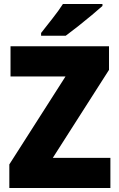

<svg xmlns="http://www.w3.org/2000/svg" viewBox="-20 -947 600 967"><path d="M536 0H27V-119L310 -562H33V-714H529V-595L246 -152H536ZM496 -917Q476 -899 442.5 -871Q409 -843 373 -814.5Q337 -786 311 -767H187V-781Q212 -813 244 -853.5Q276 -894 297 -927H496Z"/></svg>

Font: Noto Sans Lao Looped SemiCondensed Black
Style: Regular
Weight: 900
Width: 4
Designer: Mark Frömberg, Ben Mitchell
Foundry: The Fontpad Ltd
Version: Version 1.002; ttfautohint (v1.8.4.7-5d5b)